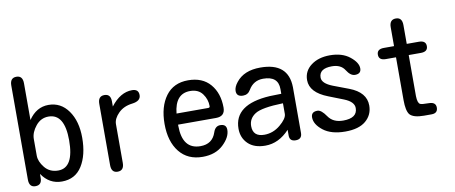

<svg xmlns="http://www.w3.org/2000/svg" viewBox="-67 -1041 3134 1323"><g transform="rotate(-10 1500.0 -379.5)"><path d="M134.8 -452.1Q189.5 -533.2 274.4 -533.2Q360.4 -533.2 412.6 -460Q464.8 -386.7 464.8 -270.5Q464.8 -149.4 417 -73.2Q369.1 2.9 275.4 2.9Q187.5 2.9 134.8 -75.2V-46.9Q134.8 2.9 89.8 2.9Q45.9 2.9 45.9 -50.8V-709Q45.9 -762.7 90.8 -762.7Q134.8 -762.7 134.8 -709ZM134.8 -203.1Q134.8 -162.1 169.4 -119.1Q204.1 -76.2 263.7 -76.2Q373 -76.2 373 -268.6Q373 -454.1 260.7 -454.1Q207 -454.1 171.4 -410.2Q135.7 -366.2 134.8 -321.3Z M710 -445.3Q777.3 -533.2 859.4 -533.2Q905.3 -533.2 905.3 -491.2Q905.3 -449.2 844.7 -441.9Q784.2 -434.6 747.6 -397.9Q710.9 -361.3 710 -323.2V-50.8Q710 2.9 665 2.9Q621.1 2.9 621.1 -50.8V-479.5Q621.1 -533.2 666 -533.2Q710 -533.2 710 -481.4Z M1130.9 -244.1V-235.4Q1131.8 -71.3 1257.8 -71.3Q1341.8 -71.3 1367.2 -148.4Q1380.9 -190.4 1416 -190.4Q1459 -190.4 1459 -150.4Q1459 -98.6 1404.8 -47.4Q1350.6 3.9 1260.7 3.9Q1156.2 3.9 1098.1 -68.8Q1040 -141.6 1040 -264.6Q1040 -385.7 1094.7 -459.5Q1149.4 -533.2 1251 -533.2Q1351.6 -533.2 1405.8 -469.7Q1460 -406.2 1460 -305.7Q1460 -244.1 1396.5 -244.1ZM1133.8 -321.3H1355.5Q1367.2 -321.3 1367.2 -332Q1367.2 -379.9 1338.4 -418.9Q1309.6 -458 1252 -458Q1147.5 -458 1133.8 -321.3Z M1868.2 -78.1Q1793 2.9 1699.2 2.9Q1621.1 2.9 1578.6 -38.6Q1536.1 -80.1 1536.1 -143.6Q1536.1 -313.5 1787.1 -328.1L1868.2 -330.1V-363.3Q1868.2 -454.1 1762.7 -454.1Q1694.3 -454.1 1659.2 -393.6Q1641.6 -363.3 1607.4 -363.3Q1561.5 -363.3 1561.5 -403.3Q1561.5 -431.6 1586.9 -462.9Q1641.6 -533.2 1756.8 -533.2Q1952.1 -533.2 1955.1 -361.3V-41Q1955.1 2.9 1911.1 2.9Q1868.2 2.9 1868.2 -38.1ZM1868.2 -263.7Q1718.8 -259.8 1671.9 -229.5Q1625 -199.2 1625 -146.5Q1625 -72.3 1705.1 -72.3Q1766.6 -72.3 1816.9 -114.3Q1867.2 -156.2 1868.2 -188.5Z M2451.2 -145.5Q2451.2 -80.1 2402.3 -38.6Q2353.5 2.9 2258.8 2.9Q2160.2 2.9 2104.5 -40.5Q2048.8 -84 2048.8 -132.8Q2048.8 -171.9 2092.8 -171.9Q2120.1 -171.9 2153.3 -123Q2186.5 -74.2 2256.8 -74.2Q2356.4 -74.2 2356.4 -144.5Q2356.4 -188.5 2288.1 -215.8L2183.6 -256.8Q2059.6 -304.7 2059.6 -391.6Q2059.6 -455.1 2111.3 -494.1Q2163.1 -533.2 2243.2 -533.2Q2329.1 -533.2 2381.8 -491.2Q2434.6 -449.2 2434.6 -408.2Q2434.6 -370.1 2391.6 -370.1Q2360.4 -370.1 2333.5 -413.1Q2306.6 -456.1 2244.1 -456.1Q2154.3 -456.1 2154.3 -392.6Q2154.3 -351.6 2227.5 -323.2L2335.9 -282.2Q2451.2 -238.3 2451.2 -145.5Z M2690.4 -518.6V-650.4Q2690.4 -704.1 2735.4 -704.1Q2779.3 -704.1 2779.3 -650.4V-518.6H2864.3Q2913.1 -518.6 2913.1 -479.5Q2913.1 -440.4 2864.3 -440.4H2779.3V-153.3Q2780.3 -104.5 2797.9 -95.7Q2808.6 -89.8 2857.9 -89.8Q2907.2 -89.8 2907.2 -50.8Q2907.2 -10.7 2863.3 -10.7H2810.5Q2737.3 -10.7 2711.9 -39.1Q2690.4 -66.4 2690.4 -140.6V-440.4H2619.1Q2570.3 -440.4 2570.3 -479.5Q2570.3 -518.6 2619.1 -518.6Z"/></g></svg>

Font: MotoyaLMaru
Style: W3 mono
Weight: 400
Version: Version 1.01